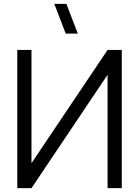

<svg xmlns="http://www.w3.org/2000/svg" viewBox="-20 -980 724 1000"><path d="M70 0V-720H144V-130L540.3 -720H614.3V0H540.3V-590.7L144 0ZM322.3 -805 262.7 -960H325.7L385.3 -805Z"/></svg>

Font: Manrope ExtraLight
Style: Regular
Weight: 200
Designer: Mikhail Sharanda
Foundry: Mikhail Sharanda
Version: Version 4.505